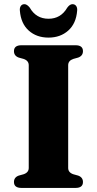

<svg xmlns="http://www.w3.org/2000/svg" viewBox="-20 -922 476 942"><path d="M314.5 -98Q314.5 -75.5 340 -67L363.5 -60.5Q387 -52 387 -29Q387 0 350.5 0H85.5Q48.5 0 48.5 -29Q48.5 -52 72 -60.5L95.5 -67Q121 -75.5 121 -98V-602Q121 -624.5 95.5 -633L72 -639.5Q48.5 -648 48.5 -671Q48.5 -700 85.5 -700H350.5Q387 -700 387 -671Q387 -648 363.5 -639.5L340 -633Q314.5 -624.5 314.5 -602ZM218 -830Q278.5 -830 310 -884.5Q322.5 -901.5 335.5 -901.5Q347.5 -901.5 353.8 -892.5Q360 -883.5 358.5 -869.5Q353.5 -806.5 314.8 -772Q276 -737.5 218 -737.5Q159.5 -737.5 121 -772Q82.5 -806.5 77.5 -869.5Q76 -883.5 82 -892.5Q88 -901.5 100 -901.5Q112.5 -901.5 126 -884.5Q157 -830 218 -830Z"/></svg>

Font: Fraunces 9pt S000
Style: Bold
Weight: 700
Version: Version 1.000; ttfautohint (v1.8.3)